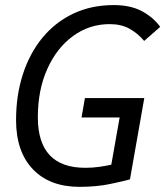

<svg xmlns="http://www.w3.org/2000/svg" viewBox="-20 -723 648 753"><path d="M292 9.8Q174.8 9.8 108.9 -59.3Q43 -128.4 43 -252Q43 -349.1 69.6 -431.4Q96.2 -513.7 146.2 -574.7Q196.3 -635.7 267.1 -669.4Q337.9 -703.1 426.3 -703.1Q491.7 -703.1 536.4 -679.2Q581.1 -655.3 608.4 -617.7L545.4 -562.5Q520 -592.8 487.5 -610.6Q455.1 -628.4 410.2 -628.4Q330.6 -628.4 266.6 -581.8Q202.6 -535.2 165.5 -452.6Q128.4 -370.1 128.4 -263.2Q128.4 -64.9 314.5 -64.9Q343.3 -64.9 368.9 -68.6Q394.5 -72.3 416.5 -77.1L449.2 -262.2H299.8L313 -338.4H545.9L489.7 -19.5Q467.8 -13.2 413.3 -1.7Q358.9 9.8 292 9.8Z"/></svg>

Font: Cascadia Mono PL SemiLight
Style: Italic
Weight: 350
Italic angle: -10°
Monospace: yes
Designer: Aaron Bell
Foundry: Saja Typeworks
Version: Version 2404.023; ttfautohint (v1.8.4)